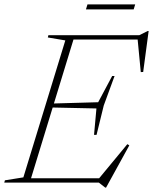

<svg xmlns="http://www.w3.org/2000/svg" viewBox="-48 -836 701 879"><path d="M251 -651 171 -664.5 173.5 -675H294.5L88 0H-28.5L-25.5 -10.5L59 -24ZM581.5 -662 603.5 -655H252.5L259.5 -675H590L628 -694H632.5L607.5 -506.5L596.5 -506ZM434 23 404.5 0H53L59.5 -20H431.5L396.5 -8.5L535 -176L544 -170.5L437.5 23ZM394 -218.5H382.5L393.5 -339.5L182.5 -344L188.5 -362L401.5 -368L465.5 -488H476.5L427 -353ZM345.5 -793 352.5 -816H571L564 -793Z"/></svg>

Font: Newsreader 24pt ExtraLight
Style: Italic
Weight: 250
Italic angle: -17°
Designer: Hugues Gentile
Foundry: Production Type
Version: Version 1.003